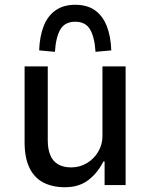

<svg xmlns="http://www.w3.org/2000/svg" viewBox="-20 -775 631 804"><path d="M252 9Q199 9 161 -11Q123 -31 103 -73Q83 -115 83 -179V-497H180V-187Q180 -151 190.5 -125.5Q201 -100 223 -87Q245 -74 278 -74Q314 -74 344 -92Q374 -110 391.5 -140Q409 -170 409 -204V-497H506V0H418V-99H413Q389 -51 350 -21Q311 9 252 9ZM210 -558 144 -564Q146 -623 163 -666Q180 -709 213 -732Q246 -755 295 -755Q345 -755 377.5 -732Q410 -709 427 -666Q444 -623 446 -564L380 -558Q376 -620 357 -652Q338 -684 295 -684Q252 -684 233 -652Q214 -620 210 -558Z"/></svg>

Font: Nunito Sans 7pt SemiCondensed Medium
Style: Regular
Weight: 500
Width: 4
Designer: Vernon Adams
Foundry: Vernon Adams
Version: Version 3.101;gftools[0.9.27]